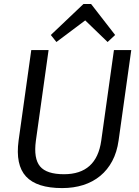

<svg xmlns="http://www.w3.org/2000/svg" viewBox="-20 -957 714 985"><path d="M299 7.9Q168.6 7.9 113.6 -51.5Q58.5 -111 75.4 -236.1L140.4 -700H229.2L164 -234.6Q151.9 -143.8 185.4 -103.5Q219 -63.2 308.4 -63.2Q474.9 -63.2 499.3 -234.6L564.5 -700H653.4L588.4 -236.1Q580 -176.1 555.9 -130.9Q531.8 -85.6 494.1 -54.5Q456.3 -23.4 406.8 -7.7Q357.4 7.9 299 7.9ZM240.7 -777.5 408.3 -936.6H447.2L570.7 -777.5L532 -741.5L398.4 -870.5H441.4L269.4 -741.5Z"/></svg>

Font: Pathway Extreme 8pt Thin
Style: Italic
Weight: 100
Italic angle: -8°
Designer: Eduardo Rodriguez Tunni
Foundry: Eduardo Rodriguez Tunni
Version: Version 1.000